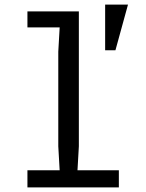

<svg xmlns="http://www.w3.org/2000/svg" viewBox="-20 -820 640 840"><path d="M241 -699V-700H100V-770H325V-180L319 -75H500V0H100V-75H241L235 -180V-594ZM440 -800H540L485 -600H440Z"/></svg>

Font: Sligoil Micro
Style: Regular
Weight: 400
Designer: Ariel Martín Pérez
Foundry: Igor Stepanchenko
Version: Version 1.001